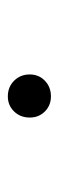

<svg xmlns="http://www.w3.org/2000/svg" viewBox="150 -680 150 490"><g transform="rotate(90 225.0 -435.0)"><path d="M226 -380Q202 -380 186 -396Q170 -412 170 -436Q170 -459 186 -474.5Q202 -490 226 -490Q249 -490 264.5 -474.5Q280 -459 280 -436Q280 -412 264.5 -396Q249 -380 226 -380Z"/></g></svg>

Font: Gowun Batang
Style: Regular
Weight: 400
Designer: Yanghee Ryu
Foundry: Yanghee Ryu
Version: Version 2.000